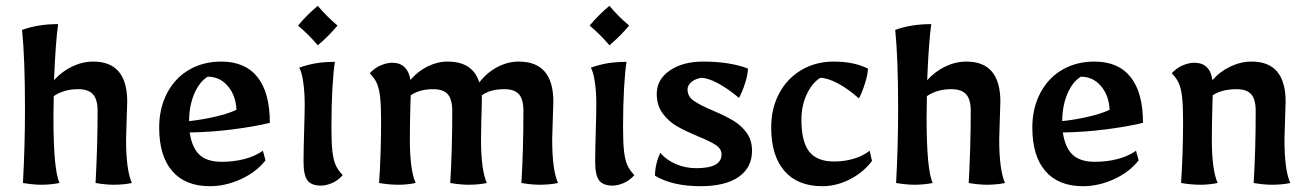

<svg xmlns="http://www.w3.org/2000/svg" viewBox="-20 -630 4517 661"><path d="M59 0Q66 -128 66 -255Q66 -429 56 -527Q110 -547 180 -547Q171 -480 166 -354Q193 -384 228.5 -401Q264 -418 301 -418Q418 -418 418 -280L416 -217L414 -150Q414 -45 434 0Q406 6 371 6Q344 6 309 0Q316 -130 316 -248Q316 -288 300 -305.5Q284 -323 249 -323Q200 -323 165 -299L164 -225Q164 -45 185 0Q154 6 123 6Q95 6 59 0Z M528 -191Q528 -257 555 -309Q582 -361 630.5 -389.5Q679 -418 742 -418Q824 -418 866.5 -364.5Q909 -311 909 -207Q855 -194 780.5 -184.5Q706 -175 633 -174Q641 -121 667 -97Q693 -73 743 -73Q785 -73 821.5 -82.5Q858 -92 885 -111L894 -78Q863 -38 810 -13.5Q757 11 702 11Q618 11 573 -41Q528 -93 528 -191ZM794 -252Q792 -301 764.5 -333.5Q737 -366 695 -366Q666 -348 648.5 -306.5Q631 -265 631 -213Q677 -218 722 -228.5Q767 -239 794 -252Z M1025 -73Q1025 -110 1027 -178Q1029 -242 1029 -272Q1029 -312 1024 -347Q1019 -382 1010 -397Q1041 -408 1069.5 -412.5Q1098 -417 1133 -417Q1128 -388 1124.5 -327.5Q1121 -267 1121 -192Q1121 -137 1124.5 -108Q1128 -79 1135.5 -62Q1143 -45 1160 -27Q1143 -8 1122.5 0.5Q1102 9 1085 9Q1052 9 1038.5 -9Q1025 -27 1025 -73ZM1006 -542Q1037 -579 1074 -610Q1105 -573 1142 -542Q1111 -505 1074 -474Q1043 -511 1006 -542Z M1285 0Q1292 -100 1292 -213Q1292 -268 1288.5 -297Q1285 -326 1277.5 -343Q1270 -360 1253 -378Q1271 -397 1292 -405.5Q1313 -414 1330 -414Q1383 -414 1393 -355Q1419 -385 1452.5 -401.5Q1486 -418 1521 -418Q1608 -418 1630 -346Q1656 -380 1692 -399Q1728 -418 1766 -418Q1885 -418 1885 -280L1883 -217L1881 -150Q1881 -45 1901 0Q1873 6 1838 6Q1810 6 1775 0Q1782 -114 1782 -248Q1782 -288 1766.5 -305.5Q1751 -323 1716 -323Q1668 -323 1639 -302Q1639 -274 1637 -214L1636 -150Q1636 -45 1656 0Q1628 6 1593 6Q1565 6 1530 0Q1537 -114 1537 -248Q1537 -288 1521.5 -305.5Q1506 -323 1471 -323Q1425 -323 1394 -302L1393 -273Q1391 -203 1391 -150Q1391 -45 1411 0Q1382 6 1351 6Q1320 6 1285 0Z M2029 -73Q2029 -110 2031 -178Q2033 -242 2033 -272Q2033 -312 2028 -347Q2023 -382 2014 -397Q2045 -408 2073.5 -412.5Q2102 -417 2137 -417Q2132 -388 2128.5 -327.5Q2125 -267 2125 -192Q2125 -137 2128.5 -108Q2132 -79 2139.5 -62Q2147 -45 2164 -27Q2147 -8 2126.5 0.5Q2106 9 2089 9Q2056 9 2042.5 -9Q2029 -27 2029 -73ZM2010 -542Q2041 -579 2078 -610Q2109 -573 2146 -542Q2115 -505 2078 -474Q2047 -511 2010 -542Z M2235 -25Q2235 -64 2253 -104Q2273 -80 2306 -65.5Q2339 -51 2377 -51Q2464 -51 2464 -98Q2464 -118 2444 -131Q2424 -144 2382 -161Q2337 -180 2309.5 -196Q2282 -212 2261.5 -239.5Q2241 -267 2241 -307Q2241 -356 2285.5 -387Q2330 -418 2401 -418Q2492 -418 2555 -394Q2555 -376 2545.5 -345Q2536 -314 2524 -293Q2486 -325 2451.5 -343.5Q2417 -362 2393 -362Q2372 -358 2359.5 -347Q2347 -336 2347 -322Q2347 -298 2368.5 -283Q2390 -268 2435 -249Q2477 -231 2504 -215Q2531 -199 2550 -173.5Q2569 -148 2569 -111Q2569 -53 2523 -21Q2477 11 2392 11Q2295 11 2235 -25Z M2635 -191Q2635 -257 2662.5 -308.5Q2690 -360 2739 -389Q2788 -418 2851 -418Q2919 -418 2968 -394Q2968 -376 2958.5 -345Q2949 -314 2937 -291Q2899 -325 2863.5 -343.5Q2828 -362 2804 -362Q2776 -345 2757.5 -305.5Q2739 -266 2739 -218Q2739 -143 2765.5 -108.5Q2792 -74 2852 -74Q2887 -74 2919 -83.5Q2951 -93 2974 -111L2982 -76Q2953 -37 2906.5 -13Q2860 11 2811 11Q2726 11 2680.5 -41.5Q2635 -94 2635 -191Z M3065 0Q3072 -128 3072 -255Q3072 -429 3062 -527Q3116 -547 3186 -547Q3177 -480 3172 -354Q3199 -384 3234.5 -401Q3270 -418 3307 -418Q3424 -418 3424 -280L3422 -217L3420 -150Q3420 -45 3440 0Q3412 6 3377 6Q3350 6 3315 0Q3322 -130 3322 -248Q3322 -288 3306 -305.5Q3290 -323 3255 -323Q3206 -323 3171 -299L3170 -225Q3170 -45 3191 0Q3160 6 3129 6Q3101 6 3065 0Z M3534 -191Q3534 -257 3561 -309Q3588 -361 3636.5 -389.5Q3685 -418 3748 -418Q3830 -418 3872.5 -364.5Q3915 -311 3915 -207Q3861 -194 3786.5 -184.5Q3712 -175 3639 -174Q3647 -121 3673 -97Q3699 -73 3749 -73Q3791 -73 3827.5 -82.5Q3864 -92 3891 -111L3900 -78Q3869 -38 3816 -13.5Q3763 11 3708 11Q3624 11 3579 -41Q3534 -93 3534 -191ZM3800 -252Q3798 -301 3770.5 -333.5Q3743 -366 3701 -366Q3672 -348 3654.5 -306.5Q3637 -265 3637 -213Q3683 -218 3728 -228.5Q3773 -239 3800 -252Z M4046 0Q4053 -100 4053 -213Q4053 -268 4049.5 -297Q4046 -326 4038.5 -343Q4031 -360 4014 -378Q4032 -397 4053 -405.5Q4074 -414 4091 -414Q4146 -414 4154 -354Q4180 -384 4216 -401Q4252 -418 4289 -418Q4406 -418 4406 -280L4404 -217L4402 -150Q4402 -45 4422 0Q4394 6 4359 6Q4331 6 4296 0Q4303 -114 4303 -248Q4303 -288 4287.5 -305.5Q4272 -323 4237 -323Q4187 -323 4155 -302L4154 -273Q4152 -203 4152 -150Q4152 -45 4172 0Q4143 6 4112 6Q4081 6 4046 0Z"/></svg>

Font: Mirza Medium
Style: Regular
Weight: 500
Designer: Arabic design by Kourosh Beigpour, Latin design by Eduardo Tunni, engineering by Lasse Fister
Version: Version 1.0010g